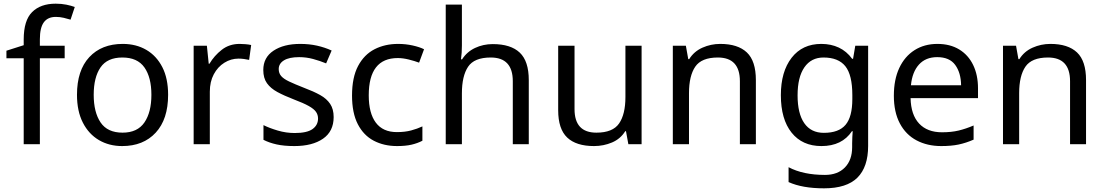

<svg xmlns="http://www.w3.org/2000/svg" viewBox="-20 -836 6012 1045"><path d="M332 -519H197V-51H109V-519H15V-560L109 -590V-621Q109 -725 155 -770.5Q201 -816 283 -816Q315 -816 341.5 -810.5Q368 -805 387 -798L364 -729Q348 -734 327 -739Q306 -744 284 -744Q240 -744 218.5 -714.5Q197 -685 197 -622V-587H332Z M895 -320Q895 -187 827.5 -114Q760 -41 645 -41Q574 -41 518.5 -73.5Q463 -106 431 -168.5Q399 -231 399 -320Q399 -453 466 -525Q533 -597 648 -597Q721 -597 776.5 -564.5Q832 -532 863.5 -470.5Q895 -409 895 -320ZM490 -320Q490 -225 527.5 -169.5Q565 -114 647 -114Q728 -114 766 -169.5Q804 -225 804 -320Q804 -415 766 -469Q728 -523 646 -523Q564 -523 527 -469Q490 -415 490 -320Z M1284 -597Q1299 -597 1316.5 -595.5Q1334 -594 1347 -591L1336 -510Q1323 -513 1307.5 -515Q1292 -517 1278 -517Q1237 -517 1201 -494.5Q1165 -472 1143.5 -431.5Q1122 -391 1122 -337V-51H1034V-587H1106L1116 -489H1120Q1146 -533 1187 -565Q1228 -597 1284 -597Z M1796 -199Q1796 -121 1738 -81Q1680 -41 1582 -41Q1526 -41 1485.5 -50Q1445 -59 1414 -75V-155Q1446 -139 1491.5 -125.5Q1537 -112 1584 -112Q1651 -112 1681 -133.5Q1711 -155 1711 -191Q1711 -211 1700 -227Q1689 -243 1660.5 -259Q1632 -275 1579 -295Q1527 -315 1490 -335Q1453 -355 1433 -383Q1413 -411 1413 -455Q1413 -523 1468.5 -560Q1524 -597 1614 -597Q1663 -597 1705.5 -587.5Q1748 -578 1785 -561L1755 -491Q1721 -505 1684 -515Q1647 -525 1608 -525Q1554 -525 1525.5 -507.5Q1497 -490 1497 -460Q1497 -438 1510 -422.5Q1523 -407 1553.5 -392.5Q1584 -378 1635 -358Q1686 -339 1722 -319Q1758 -299 1777 -270.5Q1796 -242 1796 -199Z M2141 -41Q2070 -41 2014.5 -70Q1959 -99 1927.5 -160Q1896 -221 1896 -316Q1896 -415 1929 -477Q1962 -539 2018.5 -568Q2075 -597 2147 -597Q2188 -597 2226 -588.5Q2264 -580 2288 -568L2261 -495Q2237 -504 2205 -512Q2173 -520 2145 -520Q1987 -520 1987 -317Q1987 -220 2025.5 -168.5Q2064 -117 2140 -117Q2184 -117 2217.5 -126Q2251 -135 2279 -148V-70Q2252 -56 2219.5 -48.5Q2187 -41 2141 -41Z M2494 -588Q2494 -548 2489 -513H2495Q2521 -554 2565.5 -575Q2610 -596 2662 -596Q2760 -596 2809 -549.5Q2858 -503 2858 -400V-51H2771V-394Q2771 -523 2651 -523Q2561 -523 2527.5 -472.5Q2494 -422 2494 -328V-51H2406V-811H2494Z M3472 -587V-51H3400L3387 -122H3383Q3357 -80 3311 -60.5Q3265 -41 3213 -41Q3116 -41 3067 -87.5Q3018 -134 3018 -236V-587H3107V-242Q3107 -114 3226 -114Q3315 -114 3349.5 -164Q3384 -214 3384 -308V-587Z M3900 -597Q3996 -597 4045 -550.5Q4094 -504 4094 -400V-51H4007V-394Q4007 -523 3887 -523Q3798 -523 3764 -473Q3730 -423 3730 -329V-51H3642V-587H3713L3726 -514H3731Q3757 -556 3803 -576.5Q3849 -597 3900 -597Z M4450 -597Q4503 -597 4545.5 -577Q4588 -557 4618 -516H4623L4635 -587H4705V-42Q4705 73 4646.5 131Q4588 189 4465 189Q4347 189 4272 155V74Q4351 116 4470 116Q4539 116 4578.5 75.5Q4618 35 4618 -35V-56Q4618 -68 4619 -90.5Q4620 -113 4621 -122H4617Q4563 -41 4451 -41Q4347 -41 4288.5 -114Q4230 -187 4230 -318Q4230 -446 4288.5 -521.5Q4347 -597 4450 -597ZM4462 -523Q4395 -523 4358 -469.5Q4321 -416 4321 -317Q4321 -218 4357.5 -165.5Q4394 -113 4464 -113Q4545 -113 4582 -156.5Q4619 -200 4619 -297V-318Q4619 -428 4581 -475.5Q4543 -523 4462 -523Z M5082 -597Q5151 -597 5200.5 -567Q5250 -537 5276.5 -482.5Q5303 -428 5303 -355V-302H4936Q4938 -211 4982.5 -163.5Q5027 -116 5107 -116Q5158 -116 5197.5 -125.5Q5237 -135 5279 -153V-76Q5238 -58 5198 -49.5Q5158 -41 5103 -41Q5027 -41 4968.5 -72Q4910 -103 4877.5 -164.5Q4845 -226 4845 -315Q4845 -403 4874.5 -466Q4904 -529 4957.5 -563Q5011 -597 5082 -597ZM5081 -525Q5018 -525 4981.5 -484.5Q4945 -444 4938 -372H5211Q5210 -440 5179 -482.5Q5148 -525 5081 -525Z M5697 -597Q5793 -597 5842 -550.5Q5891 -504 5891 -400V-51H5804V-394Q5804 -523 5684 -523Q5595 -523 5561 -473Q5527 -423 5527 -329V-51H5439V-587H5510L5523 -514H5528Q5554 -556 5600 -576.5Q5646 -597 5697 -597Z"/></svg>

Font: Noto Sans Tamil UI
Style: Regular
Weight: 400
Designer: Jelle Bosma - Monotype Design Team
Foundry: Monotype Imaging Inc.
Version: Version 2.004; ttfautohint (v1.8.4.7-5d5b)